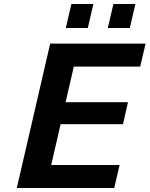

<svg xmlns="http://www.w3.org/2000/svg" viewBox="-20 -940 748 960"><path d="M64 0 231 -722H708L681 -607H349L308 -429H620L595 -319H283L236 -115H578L551 0ZM519 -800 547 -920H657L629 -800ZM309 -800 337 -920H447L419 -800Z"/></svg>

Font: Perun
Style: Bold Italic
Weight: 700
Italic angle: -12°
Foundry: Copyright (c) Stefan Peev, Context Ltd, 2016
Version: Version 1.027